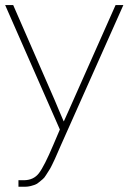

<svg xmlns="http://www.w3.org/2000/svg" viewBox="-22 -710 500 747"><path d="M-2 -690.4H29.3L190.4 -321.3Q196.3 -307.6 208 -279.3Q219.7 -251 225.6 -238.3H226.6Q233.4 -253.9 246.1 -281.7Q258.8 -309.6 263.7 -321.3L427.7 -690.4H458L213.9 -142.6Q210.9 -135.7 202.6 -116.7Q194.3 -97.7 191.4 -91.3Q188.5 -85 180.7 -68.8Q172.9 -52.7 168.9 -47.4Q165 -42 157.7 -29.8Q150.4 -17.6 144.5 -13.2Q138.7 -8.8 130.4 -1.5Q122.1 5.9 113.8 8.8Q105.5 11.7 95.7 14.2Q85.9 16.6 74.2 16.6H49.8V-8.8H70.3Q108.4 -8.8 129.4 -36.1Q150.4 -63.5 185.5 -146.5L210.9 -206.1Z"/></svg>

Font: Gothic A1 Thin
Style: Regular
Weight: 250
Designer: HanYang I&C Co.,Ltd.
Foundry: HanYang I&C Co.,Ltd.
Version: Version 2.50